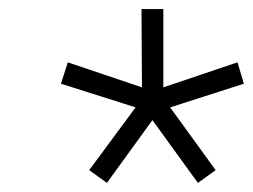

<svg xmlns="http://www.w3.org/2000/svg" viewBox="-20 -760 556 422"><path d="M215 -358 176 -386 278 -524 114 -576 129 -623 292 -568 291 -740H339V-568L502 -623L516 -576L354 -524L454 -386L415 -358L315 -496Z"/></svg>

Font: Be Vietnam Pro ExtraLight
Style: Italic
Weight: 200
Italic angle: -12°
Designer: Lam Bao, Tony Le, Vietanh Nguyen
Foundry: Yellow Type Foundry
Version: Version 1.002; ttfautohint (v1.8.3)